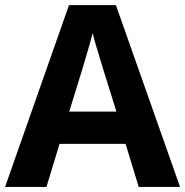

<svg xmlns="http://www.w3.org/2000/svg" viewBox="-20 -737 730 757"><path d="M526.9 0 475.1 -169.9H214.8L163.1 0H0L252 -716.8H437L689.9 0ZM439 -296.9 387.2 -462.9Q382.3 -479.5 374.3 -505.6Q366.2 -531.7 358.2 -558.8Q350.1 -585.9 345.2 -606Q340.3 -585.9 331.8 -556.4Q323.2 -526.9 315.4 -500.5Q307.6 -474.1 304.2 -462.9L252.9 -296.9Z"/></svg>

Font: Wonky
Style: Regular
Weight: 400
Designer: Monotype Design Team
Foundry: Monotype Imaging Inc.
Version: Version 3.000